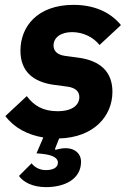

<svg xmlns="http://www.w3.org/2000/svg" viewBox="-20 -557 537 789"><path d="M169 212C249 212 313 177 313 108C313 73 286 52 251 52C238 52 224 54 208 59L206 55L223 12C366 8 442 -80 442 -180C442 -262 392 -308 302 -320L249 -327C212 -332 200 -350 200 -370C200 -402 229 -425 276 -425C322 -425 364 -404 389 -372L477 -454C431 -510 363 -537 282 -537C134 -537 64 -448 64 -349C64 -265 114 -220 204 -208L257 -201C294 -196 306 -178 306 -158C306 -128 281 -100 216 -100C157 -100 119 -123 90 -162L2 -80C38 -32 93 -3 158 8L130 73L152 75C202 80 218 95 218 111C218 133 196 142 168 142C139 142 118 126 110 114L58 166C75 191 114 212 169 212Z"/></svg>

Font: LVC Sans
Style: Bold Italic
Weight: 700
Italic angle: -11.31°
Designer: Mike Abbink, Paul van der Laan, Pieter van Rosmalen
Foundry: Bold Monday
Version: Version 3.0